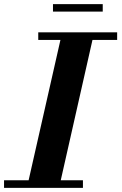

<svg xmlns="http://www.w3.org/2000/svg" viewBox="-62 -906 586 926"><path d="M193.5 -886H433.5V-850H193.5ZM-42.5 -36.5H76L229.5 -713.5H122.5V-750H503V-713.5H384L231 -36.5H338V0H-42.5Z"/></svg>

Font: Bodoni* 06pt
Style: Bold Italic
Weight: 700
Italic angle: -13°
Version: Version 2.3